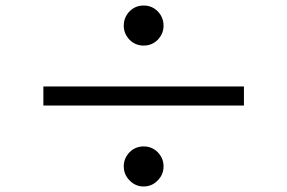

<svg xmlns="http://www.w3.org/2000/svg" viewBox="-20 -723 1040 695"><path d="M449 -682Q470 -703 500 -703Q530 -703 551 -682Q572 -660 572 -630Q572 -601 551 -579Q530 -558 500 -558Q470 -558 449 -579Q428 -601 428 -630Q428 -660 449 -682ZM863 -410V-341H137V-410ZM449 -172Q470 -193 500 -193Q530 -193 551 -172Q572 -150 572 -121Q572 -91 551 -70Q530 -48 500 -48Q470 -48 449 -70Q428 -91 428 -121Q428 -150 449 -172Z"/></svg>

Font: 思源黑体R
Style: Regular
Weight: 400
Designer: Ryoko NISHIZUKA  (kana & ideographs); Paul D. Hunt (Latin, Greek & Cyrillic); Wenlong ZHANG  (bopomofo); Sandoll Communi
Foundry: Adobe Systems Incorporated
Version: Version 1.00 June 24, 2014, initial release